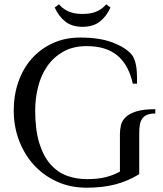

<svg xmlns="http://www.w3.org/2000/svg" viewBox="-20 -855 760 895"><path d="M384 -640Q320 -640 274.5 -614Q229 -588 200 -546Q171 -504 157.5 -450Q144 -396 144 -340Q144 -250 163 -188.5Q182 -127 215 -89.5Q248 -52 291.5 -36Q335 -20 384 -20Q438 -20 474 -29.5Q510 -39 539 -55V-229Q539 -250 543.5 -270.5Q548 -291 565 -308Q582 -325 615 -335.5Q648 -346 704 -346V-326Q680 -326 665 -319.5Q650 -313 642 -300.5Q634 -288 631.5 -270.5Q629 -253 629 -231V-43Q575 -10 516 5Q457 20 384 20Q309 20 246.5 -8Q184 -36 139 -85Q94 -134 69 -199.5Q44 -265 44 -340Q44 -411 65.5 -473Q87 -535 127.5 -581Q168 -627 225.5 -653.5Q283 -680 354 -680Q445 -680 506 -656.5Q567 -633 594 -600Q603 -589 608.5 -572.5Q614 -556 616 -538Q618 -520 618.5 -501Q619 -482 619 -465H599Q580 -552 527.5 -596Q475 -640 384 -640ZM365 -790Q407 -790 433.5 -803Q460 -816 475 -835L495 -820Q476 -778 445 -754Q414 -730 365 -730Q316 -730 285 -754Q254 -778 235 -820L255 -835Q270 -816 296.5 -803Q323 -790 365 -790Z"/></svg>

Font: Philosopher
Style: Regular
Weight: 400
Designer: Jovanny Lemonad
Foundry: Jovanny Lemonad
Version: Version 1.000